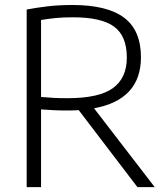

<svg xmlns="http://www.w3.org/2000/svg" viewBox="-20 -768 684 788"><path d="M89.5 0V-729Q129.5 -736.5 175.2 -742Q221 -747.5 277.5 -747.5Q420 -747.5 489.2 -695.5Q558.5 -643.5 558.5 -533Q558.5 -359 366 -323.5L615 0H544L303 -316Q281 -314.5 257.5 -314.5Q224 -314.5 199.2 -315.8Q174.5 -317 148.5 -319V0ZM257 -365Q386 -365 443.2 -406.2Q500.5 -447.5 500.5 -532Q500.5 -620 448.5 -658.5Q396.5 -697 279.5 -697Q238.5 -697 208.8 -694Q179 -691 148.5 -686V-370Q179 -367.5 201.8 -366.2Q224.5 -365 257 -365Z"/></svg>

Font: Encode Sans Lt
Style: Regular
Weight: 300
Designer: Multiple Designers
Foundry: Impallari Type
Version: Version 3.002; ttfautohint (v1.8.3) -l 8 -r 50 -G 200 -x 14 